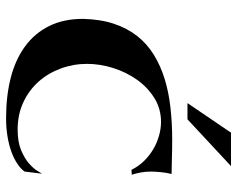

<svg xmlns="http://www.w3.org/2000/svg" viewBox="-94 -666 779 631"><g transform="rotate(90 295.5 -350.5)"><path d="M554.2 -394 538.1 -393.1Q526.9 -416 509.3 -434.1Q491.7 -452.1 470.5 -464.6Q449.2 -477.1 426 -483.6Q402.8 -490.2 380.9 -490.2Q337.4 -490.2 302.2 -468.3Q267.1 -446.3 242.2 -411.4Q217.3 -376.5 203.6 -333Q189.9 -289.6 189.9 -247.1Q189.9 -202.1 205.1 -160.9Q220.2 -119.6 248 -88.1Q275.9 -56.6 315.9 -37.8Q356 -19 405.8 -19Q446.8 -19 473.9 -30.5Q501 -42 517.3 -56.4Q533.7 -70.8 541.3 -83.5Q548.8 -96.2 550.8 -99.1L543.9 -42Q535.2 -29.3 518.3 -18.1Q501.5 -6.8 478.8 1.5Q456.1 9.8 428 14.4Q399.9 19 368.2 19Q295.4 19 235.6 3.7Q175.8 -11.7 132.6 -43.2Q89.4 -74.7 65.7 -122.3Q42 -169.9 42 -233.9Q43.5 -291.5 58.1 -335.4Q72.8 -379.4 98.6 -412.1Q124.5 -444.8 160.4 -466.8Q196.3 -488.8 239.7 -502.2Q283.2 -515.6 333.7 -521.2Q384.3 -526.9 439 -526.9Q475.1 -526.9 502.2 -525.9Q529.3 -524.9 551.8 -524.9Q547.4 -507.8 545.7 -488.8Q543.9 -469.7 543.9 -457Q543.9 -439.9 546.6 -424.8Q549.3 -409.7 554.2 -394ZM525.9 -720.2 372.1 -577.1H318.8L416 -720.2Z"/></g></svg>

Font: Uncial Antiqua
Style: Regular
Weight: 400
Version: Version 1.000